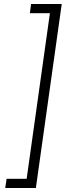

<svg xmlns="http://www.w3.org/2000/svg" viewBox="-20 -826 328 958"><path d="M288 -806 159 112H6L13 66H113L229 -760H129L135 -806Z"/></svg>

Font: Fira Sans Condensed Light
Style: Italic
Weight: 300
Width: 3
Italic angle: -8°
Designer: Carrois Corporate & Edenspiekermann AG
Foundry: Carrois Corporate GbR & Edenspiekermann AG
Version: Version 4.203